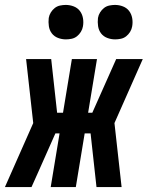

<svg xmlns="http://www.w3.org/2000/svg" viewBox="-63 -760 600 780"><path d="M431 0H329L305 -218H281L245 0H143L179 -218H162L95 -67L65 0H-43L72 -260L43 -520H145L169 -302H193L229 -520H331L295 -302H312L409 -520H517L402 -260ZM405 -600Q388 -600 372.5 -606Q357 -612 347.5 -624.5Q338 -637 335.5 -653.5Q333 -670 335 -687Q337 -699 343.5 -709.5Q350 -720 359.5 -727.5Q369 -735 381 -737.5Q393 -740 404 -740Q421 -740 436.5 -734Q452 -728 461.5 -715.5Q471 -703 474 -686.5Q477 -670 474 -653Q472 -641 465.5 -630.5Q459 -620 449.5 -612.5Q440 -605 428 -602.5Q416 -600 405 -600ZM205 -600Q188 -600 172.5 -606Q157 -612 147.5 -624.5Q138 -637 135.5 -653.5Q133 -670 135 -687Q137 -699 143.5 -709.5Q150 -720 159.5 -727.5Q169 -735 181 -737.5Q193 -740 204 -740Q221 -740 236.5 -734Q252 -728 261.5 -715.5Q271 -703 274 -686.5Q277 -670 274 -653Q272 -641 265.5 -630.5Q259 -620 249.5 -612.5Q240 -605 228 -602.5Q216 -600 205 -600Z"/></svg>

Font: Iosevka SS18 Heavy
Style: Italic
Weight: 900
Italic angle: -9°
Monospace: yes
Designer: Belleve Invis
Foundry: Belleve Invis
Version: Version 25.1.1; ttfautohint (v1.8.4)